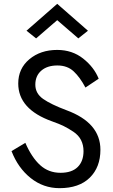

<svg xmlns="http://www.w3.org/2000/svg" viewBox="-20 -970 588 1000"><path d="M278 -865 168 -770 118 -810 278 -950 438 -810 388 -770ZM112 -226Q145 -150 189 -110Q233 -70 295 -70Q354 -70 384.5 -100Q415 -130 415 -183Q415 -215 402 -240.5Q389 -266 362 -284Q335 -302 311.5 -313.5Q288 -325 251 -338Q75 -401 75 -535Q75 -613 133 -661.5Q191 -710 278 -710Q356 -710 413 -665Q470 -620 494 -560L425 -514Q397 -567 364 -598Q331 -629 279 -629Q226 -629 195 -602Q164 -575 164 -529Q164 -483 205 -454.5Q246 -426 326 -396Q503 -331 503 -190Q503 -99 447.5 -44.5Q392 10 290 10Q206 10 140 -42.5Q74 -95 40 -183Z"/></svg>

Font: renner_400book
Style: Book
Weight: 400
Version: Version 003.000 ; ttfautohint (v0.97) -l 8 -r 50 -G 200 -x 1